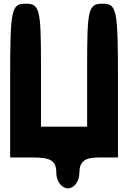

<svg xmlns="http://www.w3.org/2000/svg" viewBox="-20 -903 695 1040"><path d="M35 -467V-50H160C256 -50 285 -31 285 33C285 79 314 117 348 117C382 117 410 79 410 33C410 -27 439 -50 514 -50H619V-467C619 -855 613 -883 535 -883C459 -883 452 -854 452 -550V-217H202V-550C202 -854 195 -883 119 -883C41 -883 35 -855 35 -467Z"/></svg>

Font: Hussar Skorodowane
Style: Bold
Weight: 700
Foundry: Cannot Into Space Fonts
Version: Version 0.892